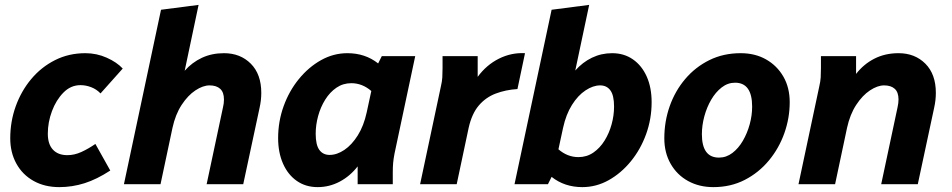

<svg xmlns="http://www.w3.org/2000/svg" viewBox="-20 -755 3902 787"><path d="M22 -188Q22 -257 44.5 -319.5Q67 -382 108 -431Q149 -480 205.5 -508.5Q262 -537 330 -537Q376 -537 417.5 -518.5Q459 -500 483 -474L392 -372Q376 -389 354 -397.5Q332 -406 310 -406Q270 -406 240 -375.5Q210 -345 193 -299.5Q176 -254 176 -207Q176 -164 197 -141.5Q218 -119 256 -119Q285 -119 313.5 -132Q342 -145 371 -165L432 -56Q377 -20 326.5 -4Q276 12 223 12Q163 12 117.5 -13.5Q72 -39 47 -84.5Q22 -130 22 -188Z M488 0 640 -715 794 -735 737 -465Q767 -499 807.5 -518Q848 -537 898 -537Q965 -537 1008 -494Q1051 -451 1051 -374Q1051 -344 1044 -313L977 0H827L894 -315Q898 -331 898 -347Q898 -377 882.5 -391Q867 -405 839 -405Q812 -405 781 -384.5Q750 -364 724.5 -325Q699 -286 687 -231L638 0Z M1120 -189Q1120 -257 1142.5 -319.5Q1165 -382 1205 -431Q1245 -480 1296 -508.5Q1347 -537 1404 -537Q1477 -537 1530 -495L1545 -525H1682L1597 -125Q1593 -104 1591.5 -87.5Q1590 -71 1590 -49V0H1446V-73Q1415 -33 1372.5 -10.5Q1330 12 1282 12Q1233 12 1196.5 -13.5Q1160 -39 1140 -84.5Q1120 -130 1120 -189ZM1274 -207Q1274 -161 1289 -140.5Q1304 -120 1331 -120Q1361 -120 1391.5 -140.5Q1422 -161 1446.5 -200Q1471 -239 1483 -294L1502 -382Q1465 -414 1420 -414Q1386 -414 1359 -395.5Q1332 -377 1313 -346.5Q1294 -316 1284 -279.5Q1274 -243 1274 -207Z M1702 0 1787 -400Q1792 -421 1793 -437.5Q1794 -454 1794 -476V-525H1938V-440Q1974 -489 2025 -514.5Q2076 -540 2132 -537L2101 -390Q2053 -387 2012 -371.5Q1971 -356 1942.5 -322.5Q1914 -289 1901 -231L1852 0Z M2089 0 2241 -715 2395 -735 2338 -466Q2368 -500 2406.5 -518.5Q2445 -537 2489 -537Q2538 -537 2574.5 -511.5Q2611 -486 2631 -441Q2651 -396 2651 -336Q2651 -268 2628.5 -205.5Q2606 -143 2566 -94Q2526 -45 2475 -16.5Q2424 12 2367 12Q2294 12 2241 -30L2226 0ZM2269 -143Q2306 -111 2351 -111Q2385 -111 2412 -129.5Q2439 -148 2458 -178.5Q2477 -209 2487 -245.5Q2497 -282 2497 -318Q2497 -364 2482 -384.5Q2467 -405 2440 -405Q2411 -405 2380 -384.5Q2349 -364 2324.5 -325Q2300 -286 2288 -231Z M2703 -188Q2703 -257 2725 -319.5Q2747 -382 2788.5 -431Q2830 -480 2887.5 -508.5Q2945 -537 3016 -537Q3075 -537 3120 -511.5Q3165 -486 3191 -441Q3217 -396 3217 -336Q3217 -271 3195 -209Q3173 -147 3131.5 -97Q3090 -47 3032.5 -17.5Q2975 12 2904 12Q2846 12 2800.5 -13Q2755 -38 2729 -83.5Q2703 -129 2703 -188ZM2857 -205Q2857 -109 2927 -109Q2957 -109 2982 -128Q3007 -147 3025 -178Q3043 -209 3053 -245.5Q3063 -282 3063 -318Q3063 -416 2993 -416Q2963 -416 2938 -396.5Q2913 -377 2895 -346Q2877 -315 2867 -278Q2857 -241 2857 -205Z M3253 0 3338 -400Q3343 -421 3344 -437.5Q3345 -454 3345 -476V-525H3489V-452Q3520 -492 3564 -514.5Q3608 -537 3663 -537Q3730 -537 3773 -494Q3816 -451 3816 -374Q3816 -344 3809 -313L3742 0H3592L3659 -315Q3661 -324 3662 -332Q3663 -340 3663 -347Q3663 -377 3647.5 -391Q3632 -405 3604 -405Q3577 -405 3546 -384.5Q3515 -364 3489.5 -325Q3464 -286 3452 -231L3403 0Z"/></svg>

Font: Radio Canada
Style: Bold Italic
Weight: 700
Italic angle: -12°
Designer: Charles Daoud, Etienne Aubert Bonn, Alexandre Saumier Demers, Jacques Le Bailly
Foundry: Radio-Canada
Version: Version 2.104; ttfautohint (v1.8.4.7-5d5b);gftools[0.9.28.de